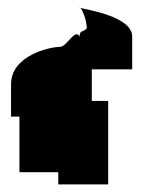

<svg xmlns="http://www.w3.org/2000/svg" viewBox="-20 -796 392 504"><path d="M9 -490H31V-344H133V-312H264V-531H221V-614H327V-700C327 -752 212 -770 191 -775C196 -770 206 -750 208 -722C198 -710 189 -718 189 -700C177 -723 155 -673 138 -673C110 -673 9 -650 9 -575ZM191 -775C190 -776 191 -776 190 -776C187 -776 187 -776 191 -775Z"/></svg>

Font: bitstorm
Style: maxcn
Weight: 400
Version: Version 0.2